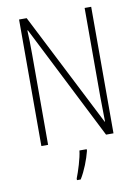

<svg xmlns="http://www.w3.org/2000/svg" viewBox="-100 -780 775 1067"><g transform="rotate(-10 287.5 -246.5)"><path d="M491 0V-714H454V-211C454 -174 455 -120 456 -72H454L127 -714H84V0H122V-512C122 -566 121 -606 119 -646H122L449 0ZM329 70V61H288C284 102 260 177 246 212V221H267C295 176 317 117 329 70Z"/></g></svg>

Font: Noto Sans Gurmukhi UI Condensed ExtraLight
Style: Regular
Weight: 200
Width: 3
Designer: Jelle Bosma - Monotype Design Team
Foundry: Monotype Imaging Inc.
Version: Version 2.004